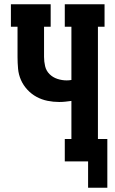

<svg xmlns="http://www.w3.org/2000/svg" viewBox="-20 -755 540 898"><path d="M482 123H392V0H283V-105H314V-283Q300 -281 285.5 -279.5Q271 -278 257 -278Q229 -278 202 -283.5Q175 -289 151 -302Q127 -315 108 -335.5Q89 -356 78 -381Q67 -406 64.5 -433.5Q62 -461 62 -489V-630H31V-735H217V-630H186V-489Q186 -467 191 -445.5Q196 -424 211.5 -408.5Q227 -393 248.5 -386Q270 -379 292 -379Q297 -379 303 -379.5Q309 -380 314 -381V-630H283V-735H469V-630H438V-105H482Z"/></svg>

Font: Iosevka Slab Extrabold
Style: Regular
Weight: 800
Monospace: yes
Designer: Belleve Invis
Foundry: Belleve Invis
Version: Version 11.1.1; ttfautohint (v1.8.3)